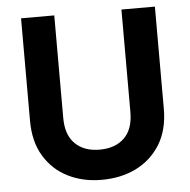

<svg xmlns="http://www.w3.org/2000/svg" viewBox="-51 -749 799 806"><g transform="rotate(-5 348.5 -345.5)"><path d="M67 -698C67 -698 67 -267 67 -267C67 -267 67 -267 67 -267C67 -208 79 -158 104 -117C129 -76 162 -45 205 -24C247 -3 294 7 346 7C346 7 346 7 346 7C399 7 447 -3 490 -24C533 -45 567 -76 593 -117C618 -158 631 -208 631 -267C631 -267 631 -698 631 -698C631 -698 490 -698 490 -698C490 -698 490 -266 490 -266C490 -266 490 -266 490 -266C490 -219 478 -183 453 -158C428 -133 393 -120 348 -120C348 -120 348 -120 348 -120C303 -120 269 -133 244 -158C219 -183 207 -219 207 -266C207 -266 207 -698 207 -698C207 -698 67 -698 67 -698Z"/></g></svg>

Font: Girnar Poppins
Style: SemiBold
Weight: 500
Designer: Ninad Kale (Devanagari), Jonny Pinhorn (Latin)
Foundry: Indian Type Foundry
Version: ""